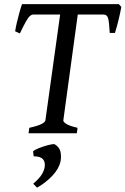

<svg xmlns="http://www.w3.org/2000/svg" viewBox="-20 -635 598 915"><path d="M558.1 -602.1Q554.2 -578.1 545.2 -541Q536.1 -503.9 527.8 -478H502.9Q500.5 -526.4 495.8 -546.1Q491.2 -565.9 471.2 -565.9H335.4L347.7 -615.2H546.4ZM279.8 -565.9H140.1Q131.3 -565.9 123.3 -559.3Q115.2 -552.7 104 -533.2Q92.8 -513.7 74.7 -475.6L52.2 -485.8Q54.7 -503.4 60.3 -527.3Q65.9 -551.3 72.5 -575.2Q79.1 -599.1 85 -615.2H283.2ZM349.6 -25.9 346.2 0H116.2L119.6 -25.9Q161.6 -35.2 178.5 -44.4Q195.3 -53.7 196.3 -61L267.1 -569.3Q268.6 -583 207 -589.4L210.4 -615.2H422.9L419.4 -589.4Q388.2 -585.9 370.1 -581.1Q352.1 -576.2 351.1 -569.3L281.7 -61Q281.2 -54.7 295.4 -44.9Q309.6 -35.2 349.6 -25.9ZM268.6 133.8Q261.7 167.5 231 200.9Q200.2 234.4 156.7 259.3L138.2 240.7Q160.6 221.7 174.1 203.6Q187.5 185.5 192.4 164.1Q197.3 139.2 185.3 124.5Q173.3 109.9 140.6 109.9L137.7 86.4Q143.6 79.6 165 71Q186.5 62.5 208.7 56.6Q231 50.8 240.2 52.2Q263.2 65.9 268.1 87.6Q272.9 109.4 268.6 133.8Z"/></svg>

Font: Gentium Book Plus
Style: Italic
Weight: 400
Italic angle: -8°
Designer: Victor Gaultney, Annie Olsen, Iska Routamaa, Becca Hirsbrunner
Foundry: SIL International
Version: Version 6.101